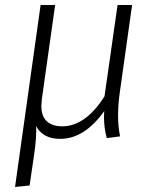

<svg xmlns="http://www.w3.org/2000/svg" viewBox="-20 -543 622 766"><path d="M451 -83Q451 -39 459 1L406 8Q395 -33 395 -72Q395 -90 396 -100Q317 11 220 11Q151 11 124 -40Q127 2 115 82L98 197L40 203L142 -523H200L147 -148Q145 -128 145 -121Q145 -78 167.5 -58.5Q190 -39 228 -39Q275 -39 317.5 -69.5Q360 -100 397 -159L449 -523H507L458 -175Q451 -126 451 -83Z"/></svg>

Font: Fira Sans Light
Style: Italic
Weight: 300
Italic angle: -8°
Designer: bBox Type GmbH & Carrois Corporate GbR & Edenspiekermann AG
Foundry: bBox Type GmbH & Carrois Corporate GbR & Edenspiekermann AG
Version: Version 4.301